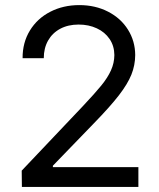

<svg xmlns="http://www.w3.org/2000/svg" viewBox="-20 -737 627 757"><path d="M65.6 -64.2 306.6 -318.4Q354.3 -369.1 379.5 -400Q404.7 -430.9 417.6 -459.8Q430.6 -488.6 430.9 -520Q430.6 -555.9 412.1 -583.2Q393.6 -610.5 361.7 -625.3Q329.8 -640.2 290.1 -640.2Q248.6 -640.2 217.5 -623.6Q186.5 -607 169.5 -577Q152.6 -547 152.6 -507.6H69.1Q68.7 -569.1 97.9 -616.7Q127.1 -664.4 178.2 -690.6Q229.3 -716.9 292.8 -716.9Q355.7 -716.9 406.1 -691Q456.5 -665.1 484.6 -620Q512.8 -574.9 513.1 -520Q512.8 -479.6 498.1 -442.9Q483.4 -406.1 448.7 -361.2Q414 -316.3 350.1 -250.7L188.5 -83.6V-78H525.6V0H66.3Z"/></svg>

Font: Pretendard Variable
Style: Regular
Weight: 400
Designer: Base glyphs from Inter by Rasmus Andersson; Hangul glyphs from Noto Sans CJK(Source Han Sans) by Jang Soo-young and Kang
Foundry: Kil Hyung-jin
Version: Version 1.100;FEAKit 1.0